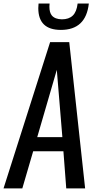

<svg xmlns="http://www.w3.org/2000/svg" viewBox="-24 -1043 535 1063"><path d="M313 -877.4Q188 -877.4 188 -998Q188 -1010.3 189.5 -1023.4H250.5Q249.5 -1014.2 249.5 -1005.9Q249.5 -973.6 263.2 -957Q280.8 -936.5 318.8 -936Q357.4 -936 378.9 -956.8Q400.4 -977.5 405.8 -1023.4H467.8Q451.7 -877.4 313 -877.4ZM-4.4 0 253.4 -809.6H359.4L447.3 0H342.8L327.1 -205.6H159.7L99.6 0ZM182.1 -283.7H321.3L290.5 -656.2Z"/></svg>

Font: Oswald
Style: Regular
Weight: 400
Designer: Vernon Adams
Foundry: Vernon Adams
Version: 3.0; ttfautohint (v0.94.23-7a4d-dirty) -l 8 -r 50 -G 200 -x 